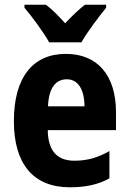

<svg xmlns="http://www.w3.org/2000/svg" viewBox="-20 -786 549 816"><path d="M189 -606H326C350 -649 400 -715 431 -753V-766H341C313 -744 289 -721 257 -687C228 -719 202 -746 175 -766H84V-753C116 -716 167 -646 189 -606ZM260 -557C120 -557 39 -458 39 -271C39 -90 121 10 277 10C346 10 398 -2 445 -28V-144C394 -115 350 -103 296 -103C221 -103 184 -147 183 -233H473V-309C473 -465 395 -557 260 -557ZM264 -449C312 -449 339 -405 339 -334H184C187 -414 218 -449 264 -449Z"/></svg>

Font: Noto Sans Bengali Condensed
Style: Bold
Weight: 700
Width: 3
Designer: Joana Ranito - Universal Thirst; Jelle Bosma - Monotype Design Team
Foundry: Universal Thirst ehf.
Version: Version 3.000